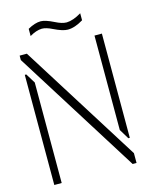

<svg xmlns="http://www.w3.org/2000/svg" viewBox="-122 -902 762 980"><g transform="rotate(-15 258.5 -412.5)"><path d="M121.1 -765.6V-803.7Q159.2 -825.2 189.5 -825.2Q213.9 -825.2 258.8 -802.7Q293 -785.2 317.4 -785.2Q351.6 -786.1 395.5 -812.5V-775.4Q350.6 -748 313.5 -748Q287.1 -748 241.2 -770.5Q208 -787.1 185.5 -787.1Q155.3 -786.1 121.1 -765.6ZM41 0V-582H48.8L80.1 -531.2V0ZM41 -660.2V-683.6H79.1L475.6 -51.8V0H455.1ZM436.5 -184.6V-683.6H475.6V-132.8H467.8Z"/></g></svg>

Font: Post No Bills Colombo Light
Style: Regular
Weight: 300
Designer: Kosala Senevirathne, Siva Puranthara, Lasantha Premarathna, Tharique Azeez
Foundry: Mooniak
Version: Version 1.220 ; ttfautohint (v1.6)